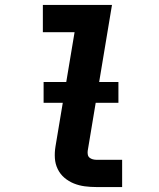

<svg xmlns="http://www.w3.org/2000/svg" viewBox="-20 -755 640 775"><path d="M369 0Q345 0 322 -3Q299 -6 278 -14.5Q257 -23 240 -37.5Q223 -52 213 -72.5Q203 -93 201.5 -116.5Q200 -140 204 -164L281 -625H153V-735H432L334 -146Q333 -138 334.5 -130.5Q336 -123 341.5 -118.5Q347 -114 354.5 -112Q362 -110 369 -110H473V0ZM156 -340V-424H458V-340Z"/></svg>

Font: Iosevka SS04 XBd Ex
Style: Italic
Weight: 800
Width: 7
Italic angle: -9°
Monospace: yes
Designer: Belleve Invis
Foundry: Belleve Invis
Version: Version 19.0.0; ttfautohint (v1.8.4)